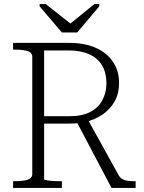

<svg xmlns="http://www.w3.org/2000/svg" viewBox="-20 -920 706 940"><path d="M283 -761H358L466 -889V-900H442L308 -791H342L204 -900H174V-889ZM353 -328 526 0H644V-33H633Q615 -33 601.5 -35.5Q588 -38 578 -44Q568 -50 561 -62L406 -342ZM196 -43V-673H317Q376 -673 417.5 -654Q459 -635 480 -599.5Q501 -564 501 -513Q501 -467 481.5 -430Q462 -393 422 -372Q382 -351 319 -351H182V-315H319Q332 -315 344 -315.5Q356 -316 367.5 -317.5Q379 -319 390 -321Q442 -332 481 -358.5Q520 -385 541.5 -424Q563 -463 563 -513Q563 -573 533 -617.5Q503 -662 448.5 -686Q394 -710 319 -710H44V-677H55Q91 -677 114.5 -670Q138 -663 138 -641V-69Q138 -47 114.5 -40Q91 -33 55 -33H44V0H283V-33H273Q260 -33 246.5 -33.5Q233 -34 221.5 -35.5Q210 -37 203 -38.5Q196 -40 196 -43Z"/></svg>

Font: Roboto Serif 36pt ExtraLight
Style: Regular
Weight: 250
Designer: Greg Gazdowicz
Foundry: Commercial Type
Version: Version 1.008